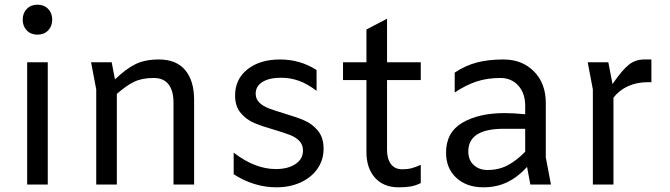

<svg xmlns="http://www.w3.org/2000/svg" viewBox="-20 -788 2860 820"><path d="M77 -704Q77 -732 94.5 -750Q112 -768 140 -768Q168 -768 185.5 -750Q203 -732 203 -704Q203 -676 185.5 -658Q168 -640 140 -640Q112 -640 94.5 -658Q77 -676 77 -704ZM184 -522V0H96V-522Z M809 -362V0H721V-350Q721 -400 700 -427.5Q679 -455 636 -455Q587 -455 553.5 -439Q520 -423 479 -387V0H391V-406L369 -522H457L471 -449Q518 -494 558.5 -514Q599 -534 659 -534Q733 -534 771 -488.5Q809 -443 809 -362Z M978 -44V-136Q1069 -66 1158 -66Q1210 -66 1242 -87.5Q1274 -109 1274 -145Q1274 -170 1258.5 -186Q1243 -202 1220 -211Q1197 -220 1154 -233Q1101 -248 1066.5 -262.5Q1032 -277 1008 -305.5Q984 -334 984 -380Q984 -450 1037 -492Q1090 -534 1176 -534Q1262 -534 1332 -489V-400Q1293 -430 1256.5 -443Q1220 -456 1180 -456Q1130 -456 1101 -438Q1072 -420 1072 -388Q1072 -365 1087.5 -350Q1103 -335 1126 -326Q1149 -317 1192 -304Q1246 -288 1280 -273.5Q1314 -259 1338 -229.5Q1362 -200 1362 -153Q1362 -105 1336 -67.5Q1310 -30 1264 -9Q1218 12 1160 12Q1112 12 1065.5 -2.5Q1019 -17 978 -44Z M1633 -522H1777V-446H1633V-147Q1633 -110 1649.5 -87.5Q1666 -65 1698 -65Q1720 -65 1737.5 -69.5Q1755 -74 1777 -84V-6Q1754 5 1733 8.5Q1712 12 1682 12Q1618 12 1581.5 -29Q1545 -70 1545 -138V-446H1445V-522H1545V-662L1633 -708Z M2245 0 2231 -75Q2192 -32 2146.5 -10Q2101 12 2044 12Q1973 12 1929 -28.5Q1885 -69 1885 -136Q1885 -223 1955 -264Q2025 -305 2135 -305Q2175 -305 2223 -300V-336Q2223 -390 2193.5 -422.5Q2164 -455 2117 -455Q2061 -455 2015.5 -440Q1970 -425 1922 -393V-478Q1969 -509 2018 -521.5Q2067 -534 2130 -534Q2210 -534 2260.5 -483Q2311 -432 2311 -348V-116L2333 0ZM2223 -140V-238H2131Q1980 -238 1980 -141Q1980 -105 2003 -83.5Q2026 -62 2062 -62Q2110 -62 2148 -82Q2186 -102 2223 -140Z M2762 -534V-437H2747Q2700 -437 2662.5 -420Q2625 -403 2600 -371V0H2512V-406L2490 -522H2578L2596 -429Q2637 -489 2665.5 -511.5Q2694 -534 2731 -534Z"/></svg>

Font: AmikoRegular
Style: Regular
Weight: 400
Designer: Pablo Impallari, Rodrigo Fuenzalida, Andres Torresi
Foundry: Impallari Type
Version: Version 1.000; ttfautohint (v1.3)